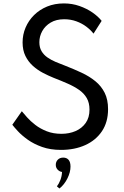

<svg xmlns="http://www.w3.org/2000/svg" viewBox="-20 -860 723 1122"><path d="M336.5 16Q274.5 16 226 -1.2Q177.5 -18.5 142.5 -43.5Q107.5 -68.5 85 -92.8Q62.5 -117 52 -131L107.5 -210Q119 -196 138.5 -174Q158 -152 186.5 -130Q215 -108 253 -93Q291 -78 339 -78Q384.5 -78 421.5 -94Q458.5 -110 480.8 -141.5Q503 -173 503 -219.5Q503 -259 487 -286.8Q471 -314.5 442.5 -334.5Q414 -354.5 376 -371.2Q338 -388 294 -405Q263 -417.5 231 -434.2Q199 -451 172 -475.2Q145 -499.5 128.5 -533Q112 -566.5 112 -612Q112 -658 129.5 -699Q147 -740 179 -771.8Q211 -803.5 255.2 -821.8Q299.5 -840 353.5 -840Q401.5 -840 444.2 -825Q487 -810 520.5 -786.8Q554 -763.5 574 -738L526.5 -663.5Q510 -685 484.5 -704.2Q459 -723.5 426 -735.5Q393 -747.5 355 -747.5Q308.5 -747.5 276.2 -728.2Q244 -709 227 -678.5Q210 -648 210 -613.5Q210 -582.5 222.8 -561Q235.5 -539.5 257 -524.5Q278.5 -509.5 305.5 -498Q332.5 -486.5 361 -476Q412 -456 457.5 -434.8Q503 -413.5 537.5 -385.2Q572 -357 591.8 -317.5Q611.5 -278 611.5 -222Q611.5 -146.5 575.8 -93.2Q540 -40 478 -12Q416 16 336.5 16ZM327.5 241.5 312.5 229Q324 214.5 332.8 192Q341.5 169.5 342.5 145Q327 142.5 316.5 131Q306 119.5 306 103.5Q306 85 318 73Q330 61 349.5 61Q369.5 61 380.8 74Q392 87 392 113.5Q392 146.5 373.8 183Q355.5 219.5 327.5 241.5Z"/></svg>

Font: Spartan Thin Medium
Style: Regular
Weight: 500
Version: Version 1.004